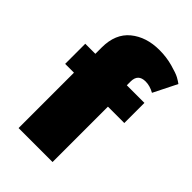

<svg xmlns="http://www.w3.org/2000/svg" viewBox="-216 -812 899 899"><g transform="rotate(45 233.5 -362.5)"><path d="M25 -366.7V-500H91.7V-541.7Q91.7 -632.5 148.3 -678.8Q205 -725 291.7 -725Q338.3 -725 380.4 -713.3Q422.5 -701.7 439.2 -692.5Q455.8 -683.3 466.7 -675L408.3 -558.3Q378.3 -575 350 -575Q300 -575 300 -525V-500H416.7V-366.7H308.3V0H83.3V-366.7Z"/></g></svg>

Font: BoonTook
Style: Regular
Weight: 400
Designer: Sungsit Sawaiwan
Foundry: FontUni
Version: Version 3.0